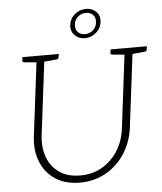

<svg xmlns="http://www.w3.org/2000/svg" viewBox="-62 -993 891 1056"><g transform="rotate(-5 384.0 -465.5)"><path d="M337 9Q256 9 201 -27.5Q146 -64 121 -127Q96 -190 106 -268L160 -706H203L149 -269Q141 -202 161 -147.5Q181 -93 227 -61.5Q273 -30 341 -30Q411 -30 464 -61.5Q517 -93 550.5 -146.5Q584 -200 592 -268L646 -706H690L636 -268Q626 -190 585.5 -127Q545 -64 481 -27.5Q417 9 337 9ZM173 -706 163 -670 88 -677Q83 -678 80.5 -680.5Q78 -683 79 -688L81 -706ZM282 -706 279 -688Q279 -683 275.5 -680.5Q272 -678 268 -677L190 -670V-706ZM659 -706 649 -670 575 -677Q570 -678 567.5 -680.5Q565 -683 565 -688L568 -706ZM768 -706 766 -688Q766 -683 762.5 -680.5Q759 -678 754 -677L677 -670V-706ZM359 -860Q363 -895 390.5 -917.5Q418 -940 452 -940Q487 -940 509 -917.5Q531 -895 526 -860Q522 -826 495 -803Q468 -780 432 -780Q399 -780 376.5 -803Q354 -826 359 -860ZM384 -860Q381 -835 395.5 -818.5Q410 -802 435 -802Q461 -802 479.5 -818.5Q498 -835 501 -860Q504 -886 490 -902Q476 -918 450 -918Q425 -918 406 -902Q387 -886 384 -860Z"/></g></svg>

Font: Aleo ExtraLight
Style: Italic
Weight: 250
Italic angle: -7°
Designer: Alessio Laiso
Foundry: Alessio Laiso
Version: Version 2.001;gftools[0.9.29]